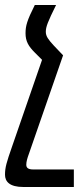

<svg xmlns="http://www.w3.org/2000/svg" viewBox="-35 -512 335 767"><path d="M-15 186C-15 213 3 235 58 235H260V165H98C77 165 70 158 70 146C70 134 74 120 81 101L217 -291L179 -331C158 -354 148 -367 148 -385C148 -405 156 -425 189 -492H104C73 -430 67 -409 67 -379C67 -347 79 -327 104 -302L133 -273L13 74C-9 137 -15 157 -15 186Z"/></svg>

Font: Noto Sans Armenian ExtraCondensed
Style: Regular
Weight: 400
Width: 2
Designer: Monotype Design Team
Foundry: Monotype Imaging Inc.
Version: Version 2.008